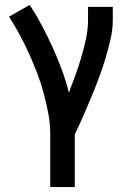

<svg xmlns="http://www.w3.org/2000/svg" viewBox="-20 -548 540 783"><path d="M185 215V0Q185 -43 177 -85Q169 -127 158 -168.5Q147 -210 131.5 -250Q116 -290 98.5 -329Q81 -368 60.5 -406Q40 -444 17 -480L101 -528Q128 -487 151 -443.5Q174 -400 194.5 -355Q215 -310 232 -264Q249 -218 261 -170Q275 -206 288 -242.5Q301 -279 312 -316Q323 -353 331 -391Q339 -429 339 -468V-520H440V-468Q440 -427 430.5 -386.5Q421 -346 409 -306.5Q397 -267 382.5 -228Q368 -189 352 -151Q336 -113 319.5 -75Q303 -37 285 0V215Z"/></svg>

Font: Iosevka SS18 Semibold
Style: Regular
Weight: 600
Monospace: yes
Designer: Belleve Invis
Foundry: Belleve Invis
Version: Version 25.1.1; ttfautohint (v1.8.4)